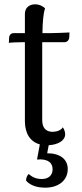

<svg xmlns="http://www.w3.org/2000/svg" viewBox="-20 -660 379 887"><path d="M216 -507H176C177 -561 180 -596 188 -622C180 -629 165 -640 142 -640C115 -640 95 -624 95 -596V-507H44C32 -507 23 -500 22 -485L21 -462C34 -464 68 -465 81 -465H95V-100C95 -43 120 -5 164 7L151 77C205 72 223 95 223 122C223 151 203 167 173 167C137 167 121 150 113 144C106 148 99 165 101 175C114 190 140 207 189 207C252 207 293 172 293 121C293 76 258 48 198 48L205 11C250 8 281 -11 281 -40C281 -49 278 -61 270 -72C263 -58 241 -51 223 -51C191 -51 175 -71 175 -105V-427V-465H278C290 -465 299 -474 300 -488L301 -510C291 -509 226 -507 216 -507Z"/></svg>

Font: Arima Koshi
Style: Regular
Weight: 400
Designer: Joana Correia and Natanael Gama
Foundry: NDISCOVER
Version: Version 1.019;PS 001.019;hotconv 1.0.88;makeotf.lib2.5.64775